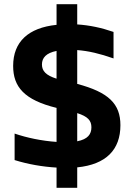

<svg xmlns="http://www.w3.org/2000/svg" viewBox="-20 -795 640 920"><path d="M524 -515V-642C466 -662 410 -674 350 -678V-775H251V-676C116 -662 43 -595 43 -479C43 -379 96 -316 251 -278V-115C179 -120 108 -135 50 -155V-28C114 -8 183 4 251 8V105H350V7C489 -7 557 -78 557 -195C557 -298 500 -353 350 -393V-555C404 -551 459 -538 524 -515ZM181 -486C181 -518 201 -541 251 -551V-418C200 -434 181 -455 181 -486ZM350 -118V-253C400 -237 418 -218 418 -185C418 -152 401 -128 350 -118Z"/></svg>

Font: LT Wave Mono Bold
Style: Regular
Weight: 700
Designer: Daniel Lyons
Version: Version 2.5 (Glyphs App)